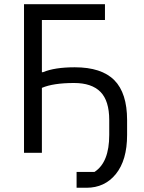

<svg xmlns="http://www.w3.org/2000/svg" viewBox="-20 -718 675 902"><path d="M339.8 89.8V164.1H386.2Q471.7 164.1 523.9 100.1Q577.1 34.7 577.1 -84V-153.8Q577.1 -280.8 517.1 -341.3Q457 -401.9 331.1 -401.9Q236.8 -401.9 182.1 -378.9H176.8V-624H473.1V-698.2H92.8V0H176.8V-305.2Q230 -328.1 328.1 -328.1Q410.6 -328.1 451.9 -286.4Q493.2 -244.6 493.2 -153.8V-84Q493.2 44.9 423.8 89.8Z"/></svg>

Font: Plexus Sans
Style: Regular
Weight: 400
Version: Version 2.001;PS 002.001;hotconv 1.0.70;makeotf.lib2.5.58329